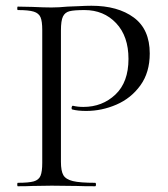

<svg xmlns="http://www.w3.org/2000/svg" viewBox="-20 -648 583 668"><path d="M311 -12Q314 -12 314 -6Q314 0 311 0Q270 0 247 -1L160 -2L93 -1Q74 0 42 0Q40 0 40 -6Q40 -12 42 -12Q80 -12 97.5 -17Q115 -22 121 -36.5Q127 -51 127 -81V-544Q127 -574 121 -588Q115 -602 97.5 -607.5Q80 -613 42 -613Q40 -613 40 -619Q40 -625 42 -625L92 -624Q134 -622 159 -622Q184 -622 215 -625Q227 -625 253 -626.5Q279 -628 298 -628Q390 -628 445.5 -587Q501 -546 501 -462Q501 -396 468.5 -351Q436 -306 385 -284Q334 -262 280 -262Q251 -262 232 -267Q229 -267 229 -272Q229 -275 230.5 -278Q232 -281 234 -280Q250 -276 270 -276Q336 -276 381.5 -319Q427 -362 427 -443Q427 -522 384 -567.5Q341 -613 274 -613Q238 -613 222 -609Q206 -605 199 -590.5Q192 -576 192 -542V-85Q192 -53 200.5 -38.5Q209 -24 233.5 -18Q258 -12 311 -12Z"/></svg>

Font: Cormorant SC
Style: Regular
Weight: 400
Designer: Christian Thalmann (Catharsis Fonts)
Foundry: Catharsis Fonts
Version: Version 4.000